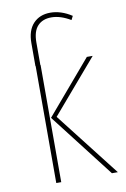

<svg xmlns="http://www.w3.org/2000/svg" viewBox="-84 -788 551 838"><g transform="rotate(-10 191.0 -368.5)"><path d="M117.2 -619.1V-519H118.2V0H96.2V-518.1H95.2V-620.1Q95.2 -676.3 123.5 -706.5Q151.9 -736.8 199.2 -736.8Q246.6 -736.8 293.9 -706.1L285.2 -689Q240.2 -715.8 200.2 -715.8Q161.1 -715.8 139.2 -692.1Q117.2 -668.5 117.2 -619.1ZM147.9 -284.2 369.1 0H342.8L123 -284.2L323.2 -519H349.1Z"/></g></svg>

Font: Fira Sans Compressed Thin
Style: Regular
Weight: 100
Width: 1
Designer: Carrois Corporate & Edenspiekermann AG
Foundry: Carrois Corporate GbR & Edenspiekermann AG
Version: Version 4.203;PS 004.203;hotconv 1.0.88;makeotf.lib2.5.64775